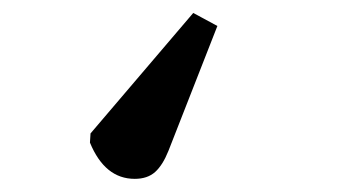

<svg xmlns="http://www.w3.org/2000/svg" viewBox="-20 -79 531 295"><path d="M238.8 152.8Q230 174.8 218.3 185.3Q206.5 195.8 187 195.8Q141.1 195.8 118.2 140.1L119.1 126L276.9 -59.1L314 -39.1Z"/></svg>

Font: Literata Book SemiBold
Style: Italic
Weight: 600
Italic angle: -3°
Designer: Latin by Veronika Burian and Jose Scaglione. Greek by Irene Vlachou. Cyrillic by Vera Evstafieva
Foundry: TypeTogether
Version: Version 1.003;PS 001.003;hotconv 1.0.88;makeotf.lib2.5.64775